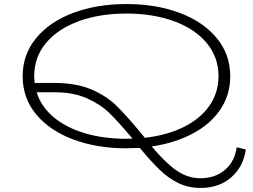

<svg xmlns="http://www.w3.org/2000/svg" viewBox="-20 -720 1250 949"><path d="M1195 19Q1183 104 1123 156.5Q1063 209 971 209Q913 209 864 186Q815 163 771.5 121.5Q728 80 671 11Q627 13 605 13Q459 13 342.5 -30.5Q226 -74 159 -154.5Q92 -235 92 -343Q92 -451 159 -532Q226 -613 342.5 -656.5Q459 -700 605 -700Q751 -700 867.5 -656.5Q984 -613 1051 -532Q1118 -451 1118 -343Q1118 -251 1069 -178.5Q1020 -106 932 -59.5Q844 -13 730 4Q796 83 851.5 122Q907 161 971 161Q1043 161 1091.5 120Q1140 79 1150 8ZM149 -343Q149 -332 151 -310H249Q356 -310 430.5 -278.5Q505 -247 556 -197Q607 -147 686 -51L696 -39Q804 -51 886.5 -91.5Q969 -132 1014.5 -196.5Q1060 -261 1060 -343Q1060 -437 1002 -507Q944 -577 840.5 -615Q737 -653 605 -653Q472 -653 368.5 -615Q265 -577 207 -507Q149 -437 149 -343ZM605 -34Q625 -34 635 -35Q564 -119 520.5 -161.5Q477 -204 410 -234Q343 -264 249 -264H161Q183 -193 245 -141Q307 -89 399.5 -61.5Q492 -34 605 -34Z"/></svg>

Font: BioRhyme Expanded Light
Style: Regular
Weight: 300
Width: 7
Designer: Aoife Mooney
Foundry: Aoife Mooney Type
Version: Version 1.001